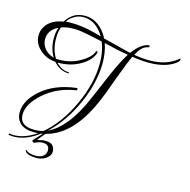

<svg xmlns="http://www.w3.org/2000/svg" viewBox="-134 -711 1018 1031"><g transform="rotate(15 375.0 -195.5)"><path d="M9 128Q-3 128 -15 126Q-19 126 -19 122Q-18 118 -14 118Q-4 120 9 120Q69 120 133 76Q127 77 121 77H108Q59 77 33.5 54Q8 31 8 -6Q8 -72 75 -132Q150 -198 270 -212Q274 -212 276 -209V-207Q276 -199 269 -199Q165 -183 92 -117Q26 -57 26 1Q26 64 108 64Q136 64 158 57Q243 -15 299 -137Q356 -260 356 -373Q356 -438 335 -488Q236 -510 200 -514Q193 -515 186 -515Q179 -515 173 -515Q132 -515 104 -504Q94 -477 94 -441Q94 -379 122 -335Q126 -334 130 -334H139Q206 -334 260 -367Q306 -394 318 -425Q319 -431 323 -431Q331 -431 327 -419Q313 -380 267 -352Q212 -317 139 -317H135Q164 -284 206 -282Q209 -282 209 -280Q209 -276 205 -276Q156 -279 123 -318Q68 -322 32 -358Q-1 -389 -1 -432Q-1 -470 27 -499.5Q55 -529 110 -538Q123 -560 144 -576Q172 -598 214 -598Q279 -598 324 -538Q336 -523 343 -507L498 -468Q540 -526 584 -534Q590 -535 590 -530Q590 -522 580 -521Q551 -517 522 -464Q568 -456 608 -456Q704 -456 763 -506Q765 -508 767 -508Q769 -508 769 -504Q769 -496 763 -490Q710 -443 608 -443Q567 -443 515 -451Q498 -416 463 -321Q444 -268 429.5 -230Q415 -192 404 -168Q308 50 149 74Q78 128 9 128ZM323 -513Q277 -589 208 -589Q174 -589 148 -569Q132 -559 121 -540Q130 -542 139 -542Q148 -542 157 -542Q180 -542 204 -539Q246 -535 323 -513ZM109 -337Q82 -382 82 -438Q82 -472 92 -499Q38 -473 38 -421Q38 -393 57 -369.5Q76 -346 109 -337ZM180 49Q229 27 275 -30Q321 -87 361 -181L424 -328Q461 -412 489 -455Q464 -459 430.5 -466Q397 -473 353 -484Q370 -436 370 -378Q370 -268 316 -147Q262 -27 180 49ZM159.3 207.1Q137.2 207.1 120.5 202.9Q103.8 198.7 96 189.6Q95.3 188.3 93.5 185.4Q91.7 182.5 91.7 181.2Q91.7 177.9 98.1 181.8Q104.5 188.9 118.7 192.8Q133 196.7 149.3 196.7Q177.8 196.7 192.7 184.1Q207.6 171.4 207.6 150.7Q207.6 132.6 194.8 124.8Q189.8 121.6 183.8 120.3Q177.8 119 171.4 119Q162.1 119 153.9 120.9Q145.8 122.9 142.9 124.1Q133 128 130.1 129.7Q127.3 131.3 125.9 131.3Q113.8 131.3 113.8 120.9Q113.8 119.6 116.3 117.3Q118.7 115.1 128 104.7L175.6 53.5Q179.2 53.5 182 57.4Q172.8 68.4 162.1 81.1Q151.4 93.7 144 103.1Q136.5 112.5 136.5 113.1Q142.9 111.8 152.9 109.2Q162.8 106.7 168.5 106Q171.4 106 173.8 105.7Q176.3 105.4 179.2 105.4Q212.6 105.4 223.6 119.6Q234.6 133.9 234.6 151.4Q234.6 166.3 223.6 179.2Q212.6 192.2 195.2 199.6Q177.8 207.1 159.3 207.1Z"/></g></svg>

Font: Lovers Quarrel
Style: Regular
Weight: 400
Designer: Robert E. Leuschke
Foundry: Robert E. Leuschke
Version: Version 1.010; ttfautohint (v1.8.3)